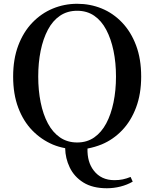

<svg xmlns="http://www.w3.org/2000/svg" viewBox="-20 -775 820 1020"><path d="M547.9 225.1Q472.2 225.1 423.1 194.6Q374 164.1 350.1 113.8Q327.1 65.9 326.2 12.2Q292 5.9 261.2 -6.8Q199.2 -33.2 151.6 -82Q104 -130.9 76.9 -202.9Q49.8 -274.9 49.8 -368.2Q49.8 -460.9 76.9 -533Q104 -605 151.6 -654.5Q199.2 -704.1 260.5 -729.5Q321.8 -754.9 390.1 -754.9Q459 -754.9 520 -730Q581.1 -705.1 628.4 -655.5Q675.8 -606 702.9 -533.9Q730 -461.9 730 -368.2Q730 -275.9 702.9 -203.9Q675.8 -131.8 628.4 -82.5Q581.1 -33.2 520 -7.8Q483.9 6.8 444.8 14.2Q442.9 85.9 478 130.9Q517.1 182.1 587.9 182.1Q611.8 182.1 631.8 178Q651.9 173.8 673.8 165L685.1 189.9Q655.8 207 619.9 216.1Q584 225.1 547.9 225.1ZM390.1 -18.1Q441.9 -18.1 480.5 -44.9Q519 -71.8 544.4 -119.4Q569.8 -167 583 -231Q596.2 -294.9 596.2 -368.4Q596.2 -441.9 583 -505.4Q569.8 -568.8 544.4 -616.9Q519 -665 480.5 -691.4Q441.9 -717.8 389.9 -717.8Q337.9 -717.8 298.8 -691.4Q259.8 -665 234.4 -616.9Q209 -568.8 196 -505.4Q183.1 -441.9 183.1 -368.4Q183.1 -294.9 196 -231Q209 -167 234.4 -119.4Q259.8 -71.8 298.8 -44.9Q337.9 -18.1 390.1 -18.1Z"/></svg>

Font: Dream Han Serif CN W16
Style: Regular
Weight: 625
Designer: Adobe
Foundry: Pal3love
Version: Version 3.00; Sans 2.004; Serif 2.001